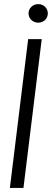

<svg xmlns="http://www.w3.org/2000/svg" viewBox="-20 -919 254 939"><path d="M28.3 0H94.7L184.1 -727.5H117.7ZM119.6 -853.5C119.6 -828.1 140.6 -808.1 167 -808.1C193.4 -808.1 213.9 -828.1 213.9 -853.5C213.9 -878.9 193.4 -898.9 167 -898.9C140.6 -898.9 119.6 -878.9 119.6 -853.5Z"/></svg>

Font: Guggenheim Sans Display Light
Style: Italic
Weight: 300
Italic angle: -7°
Designer: Modified by Tom Baber under direction of Pentagram Design 2023
Foundry: rsms
Version: Version 1.001;Glyphs 3.1.2 (3151)